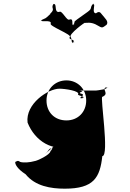

<svg xmlns="http://www.w3.org/2000/svg" viewBox="-20 -861 783 1156"><path d="M134 188C192 260 286 275 370 275C545 275 582 208 596 79C640 79 582 -278 596 -278C640 -296 593 -324 616 -334C660 -334 600 -336 614 -336C649 -327 563 -316 559 -316H454C502 -312 449 -307 463 -299C506 -289 451 -276 467 -269C511 -269 456 -270 470 -270C511 -277 444 -286 450 -292C464 -314 369 -327 338 -327C269 -327 132 -235 146 -123C190 -11 301 58 413 15C459 15 499 -58 527 -80C534 -148 542 -159 524 -164C502 -164 498 -166 498 -160C496 -149 496 -143 476 -142C469 -145 461 -131 453 -131C415 -63 336 -8 296 27C249 68 241 76 262 56C267 52 272 41 280 35C300 30 296 25 296 29C295 33 289 46 284 48C284 71 200 109 188 109C161 117 122 120 102 114C88 106 90 105 72 114C69 126 84 156 134 188ZM260 -256C260 -327 313 -377 380 -377C446 -377 499 -327 499 -256C499 -186 449 -136 380 -136C308 -136 260 -186 260 -256ZM592 -776C584 -787 576 -795 558 -781C529 -782 558 -837 542 -836C524 -822 557 -851 539 -837C518 -811 539 -812 507 -789C489 -775 462 -758 444 -744C416 -724 438 -732 420 -710C402 -696 442 -724 424 -710C406 -705 428 -751 400 -744C382 -730 354 -803 336 -789C304 -785 325 -838 304 -837C286 -823 319 -850 301 -836C285 -810 314 -809 285 -781C267 -767 297 -787 279 -773C249 -745 260 -755 229 -740C211 -726 247 -752 229 -738C224 -726 290 -744 286 -720C268 -706 418 -652 400 -638C390 -618 438 -627 420 -605C402 -591 442 -619 424 -605C406 -600 416 -618 406 -638C388 -652 499 -734 491 -723C497 -722 529 -732 567 -708C596 -691 595 -692 622 -712C636 -733 612 -750 592 -776Z"/></svg>

Font: Hussar Przerywany
Style: Regular
Weight: 400
Foundry: Cannot Into Space Fonts
Version: Version 0.982